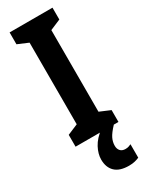

<svg xmlns="http://www.w3.org/2000/svg" viewBox="-242 -759 811 1039"><g transform="rotate(-30 163.0 -240.0)"><path d="M297 0H29V-74L95 -102V-612L29 -640V-714H297V-640L231 -612V-102L297 -74ZM215 102Q215 122 226 134Q237 146 257 146Q270 146 278 143Q286 140 293 137V221Q282 226 266 230Q250 234 229 234Q171 234 142.5 206.5Q114 179 114 130Q114 95 134 57Q154 19 200 -15L268 0Q237 33 226 55.5Q215 78 215 102Z"/></g></svg>

Font: Noto Sans Lao ExtraCondensed
Style: Bold
Weight: 700
Width: 2
Designer: Monotype Design Team
Foundry: Monotype Imaging Inc.
Version: Version 2.003; ttfautohint (v1.8.4.7-5d5b)